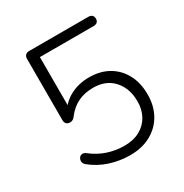

<svg xmlns="http://www.w3.org/2000/svg" viewBox="-165 -835 931 972"><g transform="rotate(-30 300.0 -348.5)"><path d="M319 8Q260 8 202.5 -10.5Q145 -29 99 -67Q91 -74 88.5 -82.5Q86 -91 88.5 -99.5Q91 -108 97 -113.5Q103 -119 112.5 -119.5Q122 -120 132 -112Q174 -79 221 -63.5Q268 -48 319 -48Q371 -48 408.5 -68.5Q446 -89 466.5 -125.5Q487 -162 487 -210Q487 -286 444 -334Q401 -382 326 -382Q277 -382 238.5 -364Q200 -346 169 -306Q164 -298 156.5 -293Q149 -288 139 -288Q125 -288 117.5 -296Q110 -304 110 -317V-675Q110 -690 118 -697.5Q126 -705 140 -705H484Q499 -705 506.5 -698Q514 -691 514 -678Q514 -665 506.5 -658Q499 -651 484 -651H171V-345H153Q179 -389 227 -413.5Q275 -438 334 -438Q400 -438 448 -410Q496 -382 522.5 -332Q549 -282 549 -215Q549 -149 521 -99Q493 -49 441.5 -20.5Q390 8 319 8Z"/></g></svg>

Font: Nunito ExtraLight Light
Style: Regular
Weight: 300
Version: Version 3.602